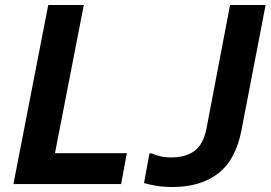

<svg xmlns="http://www.w3.org/2000/svg" viewBox="-20 -740 1088 772"><path d="M34 0 174 -720H317L201 -124H490L467 0ZM673 12Q640 12 609 7Q578 2 559 -4L581 -123H591Q603 -117 623 -112Q643 -107 668 -107Q725 -107 761 -132.5Q797 -158 810 -222L905 -720H1048L951 -217Q928 -97 857 -42.5Q786 12 673 12Z"/></svg>

Font: Kufam SemiBold
Style: Italic
Weight: 600
Italic angle: -11°
Designer: Artur Schmal
Foundry: Original Type
Version: Version 1.301; ttfautohint (v1.8.3)